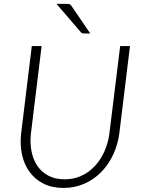

<svg xmlns="http://www.w3.org/2000/svg" viewBox="-20 -940 716 969"><path d="M80 0ZM306 -35Q352.5 -35 391.2 -53Q430 -71 459.2 -102.5Q488.5 -134 507.5 -177Q526.5 -220 532.5 -269.5L586.5 -707.5H636L582.5 -269.5Q575 -211 551.5 -160.2Q528 -109.5 491.2 -72Q454.5 -34.5 406 -13Q357.5 8.5 300 8.5Q243 8.5 200 -13Q157 -34.5 129.5 -72Q102 -109.5 91 -160.2Q80 -211 87 -269.5L140.5 -707.5H190L136.5 -270Q130.5 -220.5 138.8 -177.5Q147 -134.5 168.5 -102.8Q190 -71 224.8 -53Q259.5 -35 306 -35ZM314 -920.5Q325.5 -920.5 331 -918.8Q336.5 -917 341 -909.5L435.5 -771H405Q399.5 -771 395.8 -772Q392 -773 388.5 -777L265 -920.5Z"/></svg>

Font: Lato Light
Style: Italic
Weight: 300
Italic angle: -7°
Designer: Lukasz Dziedzic
Foundry: tyPoland Lukasz Dziedzic
Version: Version 2.007; 2014-02-27